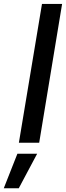

<svg xmlns="http://www.w3.org/2000/svg" viewBox="-94 -748 346 1006"><path d="M231.4 -727.5 111.3 0H4.9L126 -727.5ZM-74.2 238.3 -2.9 57.6H100.6L4.4 238.3Z"/></svg>

Font: Inter Tight Medium
Style: Italic
Weight: 500
Italic angle: -9.39999°
Designer: Rasmus Andersson
Foundry: rsms
Version: Version 3.004